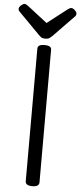

<svg xmlns="http://www.w3.org/2000/svg" viewBox="-87 -1176 513 1225"><g transform="rotate(5 169.0 -563.0)"><path d="M169 14Q147 14 136 7Q125 0 125 -14V-863Q125 -877 136 -883.5Q147 -890 169 -890Q191 -890 202 -883.5Q213 -877 213 -863V-14Q213 0 202 7Q191 14 169 14ZM319 -1140Q329 -1140 341.5 -1128.5Q354 -1117 354 -1106Q354 -1104 353.5 -1100Q353 -1096 348 -1090L213 -951Q206 -945 197.5 -938Q189 -931 169 -931Q150 -931 141.5 -938Q133 -945 127 -951L-10 -1090Q-15 -1096 -15.5 -1100Q-16 -1104 -16 -1106Q-16 -1117 -3 -1128.5Q10 -1140 19 -1140Q26 -1140 31.5 -1136.5Q37 -1133 44 -1128L169 -1031L294 -1128Q302 -1133 307 -1136.5Q312 -1140 319 -1140Z"/></g></svg>

Font: Playwrite AT
Style: Regular
Weight: 400
Designer: Veronika Burian, José Scaglione
Foundry: TypeTogether
Version: Version 1.002